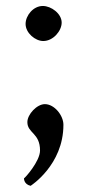

<svg xmlns="http://www.w3.org/2000/svg" viewBox="-20 -451 290 637"><path d="M123.5 -314.9C156.7 -314.9 184.6 -348.6 184.6 -376C184.6 -405.8 149.9 -431.2 122.1 -431.2C90.3 -431.2 64.9 -399.4 64.9 -371.6C64.9 -341.3 97.2 -314.9 123.5 -314.9ZM70.8 -45.9C70.8 -8.8 112.8 -10.3 112.8 48.3C112.8 84.5 62 140.6 59.6 140.6C59.6 140.6 58.6 160.2 81.5 165.5C81.5 165.5 190.4 96.7 190.4 -37.1C190.4 -67.9 160.6 -105.5 128.9 -105.5C102.1 -105.5 70.8 -71.3 70.8 -45.9Z"/></svg>

Font: Trykker
Style: Regular
Weight: 400
Designer: Magnus Gaarde
Foundry: Magnus Gaarde
Version: Version 1.001